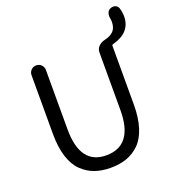

<svg xmlns="http://www.w3.org/2000/svg" viewBox="-161 -1037 1075 1176"><g transform="rotate(-20 376.5 -448.5)"><path d="M668 -852.5Q667 -858.4 667 -864.3Q667 -875 670.9 -884.8Q676.8 -900.4 691.4 -906.2Q700.2 -910.2 709 -910.2Q715.8 -910.2 722.7 -908.2Q739.3 -902.3 744.1 -886.7Q752.9 -858.4 752.9 -832Q752.9 -726.6 630.9 -694.3Q624 -693.4 624 -685.5V-302.7Q624 -216.8 604 -154.3Q584 -91.8 547.9 -56.2Q511.7 -20.5 465.3 -3.9Q418.9 12.7 360.4 12.7Q301.8 12.7 255.9 -3.9Q210 -20.5 173.3 -56.2Q136.7 -91.8 116.7 -154.3Q96.7 -216.8 96.7 -302.7V-686.5Q96.7 -706.1 110.4 -719.7Q124 -733.4 143.6 -733.4Q163.1 -733.4 176.8 -719.7Q190.4 -706.1 190.4 -686.5V-299.8Q190.4 -68.4 360.4 -68.4Q535.2 -68.4 535.2 -299.8V-675.8Q535.2 -698.2 551.8 -714.8Q568.4 -731.4 591.8 -736.3Q630.9 -745.1 650.9 -766.1Q670.9 -787.1 670.9 -826.2Q670.9 -838.9 668 -852.5Z"/></g></svg>

Font: Gen Jyuu Gothic P Regular
Style: Regular
Weight: 400
Designer: [Source Han Sans]
Ryoko NISHIZUKA  (kana & ideographs); Paul D. Hunt (Latin, Greek & Cyrillic); Wenlong ZHANG  (bopomofo
Version: Version 1.002.20150607